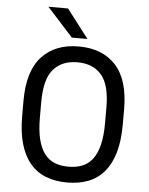

<svg xmlns="http://www.w3.org/2000/svg" viewBox="-60 -949 780 1004"><g transform="rotate(5 330.0 -446.5)"><path d="M330 7Q268 7 219 -12Q170 -31 136 -71Q102 -111 84 -172.5Q66 -234 66 -320V-400Q66 -555 136 -631Q206 -707 330 -707Q454 -707 524 -631Q594 -555 594 -400V-320Q594 -234 576 -172.5Q558 -111 524 -71Q490 -31 441 -12Q392 7 330 7ZM330 -76Q370 -76 402 -88.5Q434 -101 456 -130Q478 -159 489.5 -205.5Q501 -252 501 -320V-400Q501 -521 456 -572.5Q411 -624 330 -624Q249 -624 204 -572.5Q159 -521 159 -400V-320Q159 -252 170.5 -205.5Q182 -159 204 -130Q226 -101 257.5 -88.5Q289 -76 330 -76ZM153 -900H256L371 -750H289Z"/></g></svg>

Font: Golos UI
Style: Regular
Weight: 400
Designer: A.Korolkova, Vitaly Kuzmin
Foundry: ParaType Ltd
Version: Version 2.000